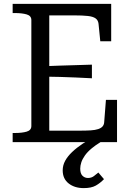

<svg xmlns="http://www.w3.org/2000/svg" viewBox="-20 -730 681 986"><path d="M581 -217V0H496Q470 16 452 31Q429 50 416 68.5Q403 87 397.5 104Q392 121 392 136Q392 161 403.5 172.5Q415 184 432 184Q449 184 462 174.5Q475 165 485 156L514 190Q495 210 472 223Q449 236 410 236Q363 236 332.5 212Q302 188 302 145Q302 119 314.5 96Q327 73 350 51Q373 29 406 7Q412 4 418 0H45V-47H56Q93 -47 117 -54Q141 -61 141 -83V-627Q141 -649 117 -656Q93 -663 56 -663H45V-710H551V-518H495L486 -608Q484 -626 471 -635.5Q458 -645 431 -648Q404 -651 361 -651H233V-391L287 -393Q328 -394 369.5 -395.5Q411 -397 452 -398V-328L370 -332L287 -335Q260 -335 233 -336V-59H390Q422 -59 445.5 -60.5Q469 -62 484 -67Q499 -72 506.5 -80.5Q514 -89 515 -102L524 -217Z"/></svg>

Font: Roboto Serif 20pt
Style: Regular
Weight: 400
Designer: Greg Gazdowicz
Foundry: Commercial Type
Version: Version 1.008